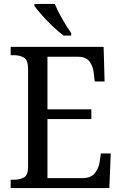

<svg xmlns="http://www.w3.org/2000/svg" viewBox="-20 -951 618 971"><path d="M34 0V-42H49Q80 -42 101 -53.5Q122 -65 122 -108V-601Q122 -648 100.5 -660Q79 -672 49 -672H34V-714H504L509 -539H459L454 -582Q451 -615 433 -639.5Q415 -664 373 -664H220V-398H442V-349H220V-50H395Q439 -50 459 -74.5Q479 -99 484 -132L490 -175H540L533 0ZM302 -771Q277 -789 247 -817.5Q217 -846 191.5 -875Q166 -904 154 -921V-931H257Q271 -897 295 -855Q319 -813 340 -784V-771Z"/></svg>

Font: Noto Serif SemiCondensed
Style: Regular
Weight: 400
Width: 4
Designer: Monotype Design Team
Foundry: Monotype Imaging Inc.
Version: Version 2.013